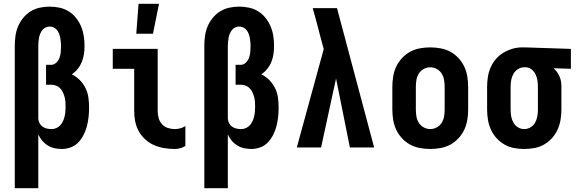

<svg xmlns="http://www.w3.org/2000/svg" viewBox="-20 -778 3040 1013"><path d="M58 215V-535Q58 -561 61.5 -587.5Q65 -614 75 -638Q85 -662 102 -683Q119 -704 141.5 -718Q164 -732 190 -737.5Q216 -743 242 -743Q268 -743 294 -737.5Q320 -732 342.5 -718Q365 -704 381.5 -683Q398 -662 408 -638Q418 -614 422 -588Q426 -562 426 -536Q426 -514 423 -493Q420 -472 412 -452Q404 -432 390.5 -415Q377 -398 359 -386Q383 -374 401.5 -355Q420 -336 431.5 -312.5Q443 -289 446.5 -263Q450 -237 450 -211Q450 -186 447.5 -162Q445 -138 439 -114Q433 -90 422 -68Q411 -46 394.5 -28Q378 -10 354.5 -1Q331 8 307 8Q287 8 268 4Q249 0 232 -10.5Q215 -21 202.5 -36Q190 -51 182 -69V215ZM253 -97Q266 -97 278 -102.5Q290 -108 298.5 -117.5Q307 -127 312.5 -139Q318 -151 321 -164Q324 -177 325 -190Q326 -203 326 -216Q326 -229 325 -242Q324 -255 320.5 -267.5Q317 -280 311.5 -291.5Q306 -303 297 -312.5Q288 -322 275.5 -326.5Q263 -331 250 -331H223V-436H250Q265 -436 276.5 -447Q288 -458 293.5 -472.5Q299 -487 300.5 -502.5Q302 -518 302 -533Q302 -544 301 -555.5Q300 -567 298 -578Q296 -589 292 -599.5Q288 -610 281 -619Q274 -628 263.5 -633Q253 -638 242 -638Q231 -638 220.5 -633Q210 -628 203.5 -619.5Q197 -611 192.5 -600.5Q188 -590 186 -579Q184 -568 183 -557Q182 -546 182 -535V-151Q183 -139 189 -127.5Q195 -116 205.5 -109Q216 -102 228 -99.5Q240 -97 253 -97Z M902 8Q874 8 846.5 3.5Q819 -1 793.5 -12Q768 -23 747 -42Q726 -61 712.5 -85Q699 -109 693.5 -136.5Q688 -164 688 -192V-415H575V-520H812V-192Q812 -174 817 -155.5Q822 -137 834.5 -123Q847 -109 865 -103Q883 -97 902 -97Q917 -97 931.5 -101Q946 -105 958 -113V-8Q946 0 931.5 4Q917 8 902 8ZM699 -600 711 -758H819L787 -600Z M1058 215V-535Q1058 -561 1061.5 -587.5Q1065 -614 1075 -638Q1085 -662 1102 -683Q1119 -704 1141.5 -718Q1164 -732 1190 -737.5Q1216 -743 1242 -743Q1268 -743 1294 -737.5Q1320 -732 1342.5 -718Q1365 -704 1381.5 -683Q1398 -662 1408 -638Q1418 -614 1422 -588Q1426 -562 1426 -536Q1426 -514 1423 -493Q1420 -472 1412 -452Q1404 -432 1390.5 -415Q1377 -398 1359 -386Q1383 -374 1401.5 -355Q1420 -336 1431.5 -312.5Q1443 -289 1446.5 -263Q1450 -237 1450 -211Q1450 -186 1447.5 -162Q1445 -138 1439 -114Q1433 -90 1422 -68Q1411 -46 1394.5 -28Q1378 -10 1354.5 -1Q1331 8 1307 8Q1287 8 1268 4Q1249 0 1232 -10.5Q1215 -21 1202.5 -36Q1190 -51 1182 -69V215ZM1253 -97Q1266 -97 1278 -102.5Q1290 -108 1298.5 -117.5Q1307 -127 1312.5 -139Q1318 -151 1321 -164Q1324 -177 1325 -190Q1326 -203 1326 -216Q1326 -229 1325 -242Q1324 -255 1320.5 -267.5Q1317 -280 1311.5 -291.5Q1306 -303 1297 -312.5Q1288 -322 1275.5 -326.5Q1263 -331 1250 -331H1223V-436H1250Q1265 -436 1276.5 -447Q1288 -458 1293.5 -472.5Q1299 -487 1300.5 -502.5Q1302 -518 1302 -533Q1302 -544 1301 -555.5Q1300 -567 1298 -578Q1296 -589 1292 -599.5Q1288 -610 1281 -619Q1274 -628 1263.5 -633Q1253 -638 1242 -638Q1231 -638 1220.5 -633Q1210 -628 1203.5 -619.5Q1197 -611 1192.5 -600.5Q1188 -590 1186 -579Q1184 -568 1183 -557Q1182 -546 1182 -535V-151Q1183 -139 1189 -127.5Q1195 -116 1205.5 -109Q1216 -102 1228 -99.5Q1240 -97 1253 -97Z M1546 0 1688 -519 1671 -582Q1661 -620 1651 -658.5Q1641 -697 1630 -735H1758L1954 0H1826L1753 -364L1674 0Z M2250 8Q2223 8 2195.5 3Q2168 -2 2144 -15Q2120 -28 2101 -48.5Q2082 -69 2070.5 -93.5Q2059 -118 2054.5 -145.5Q2050 -173 2050 -200V-320Q2050 -347 2054.5 -374.5Q2059 -402 2070.5 -426.5Q2082 -451 2101 -471.5Q2120 -492 2144 -505Q2168 -518 2195.5 -523Q2223 -528 2250 -528Q2277 -528 2304.5 -523Q2332 -518 2356 -505Q2380 -492 2399 -471.5Q2418 -451 2429.5 -426.5Q2441 -402 2445.5 -374.5Q2450 -347 2450 -320V-200Q2450 -173 2445.5 -145.5Q2441 -118 2429.5 -93.5Q2418 -69 2399 -48.5Q2380 -28 2356 -15Q2332 -2 2304.5 3Q2277 8 2250 8ZM2250 -97Q2268 -97 2284.5 -106Q2301 -115 2310.5 -130.5Q2320 -146 2323 -164Q2326 -182 2326 -200V-320Q2326 -338 2323 -356Q2320 -374 2310.5 -389.5Q2301 -405 2284.5 -414Q2268 -423 2250 -423Q2232 -423 2215.5 -414Q2199 -405 2189.5 -389.5Q2180 -374 2177 -356Q2174 -338 2174 -320V-200Q2174 -182 2177 -164Q2180 -146 2189.5 -130.5Q2199 -115 2215.5 -106Q2232 -97 2250 -97Z M2746 8Q2719 8 2692 3Q2665 -2 2641.5 -15.5Q2618 -29 2599.5 -49.5Q2581 -70 2570 -94.5Q2559 -119 2554.5 -146Q2550 -173 2550 -200V-320Q2550 -346 2554 -372Q2558 -398 2568.5 -422Q2579 -446 2596 -466Q2613 -486 2635.5 -499.5Q2658 -513 2683 -520.5Q2708 -528 2734 -528H2750L2992 -520V-415L2901 -418Q2911 -409 2919 -397.5Q2927 -386 2932.5 -373.5Q2938 -361 2940 -347.5Q2942 -334 2942 -320V-200Q2942 -173 2937.5 -146Q2933 -119 2922 -94.5Q2911 -70 2892.5 -49.5Q2874 -29 2850.5 -15.5Q2827 -2 2800 3Q2773 8 2746 8ZM2746 -97Q2764 -97 2779.5 -106.5Q2795 -116 2803.5 -131.5Q2812 -147 2815 -164.5Q2818 -182 2818 -200V-320Q2818 -337 2815.5 -353.5Q2813 -370 2806 -385Q2799 -400 2785.5 -411Q2772 -422 2755 -423H2745Q2728 -423 2712.5 -413Q2697 -403 2688.5 -387.5Q2680 -372 2677 -355Q2674 -338 2674 -320V-200Q2674 -182 2677 -164.5Q2680 -147 2688.5 -131.5Q2697 -116 2712.5 -106.5Q2728 -97 2746 -97Z"/></svg>

Font: Iosevka Extrabold
Style: Regular
Weight: 800
Monospace: yes
Designer: Belleve Invis
Foundry: Belleve Invis
Version: Version 32.5.0; ttfautohint (v1.8.4)